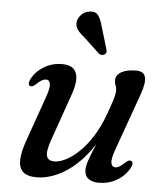

<svg xmlns="http://www.w3.org/2000/svg" viewBox="-51 -743 693 799"><g transform="rotate(5 295.0 -343.5)"><path d="M518.2 -91.7Q524.1 -88.8 524 -81Q523.8 -73.2 517.9 -61.8Q499.9 -28.8 466 -9.2Q432 10.5 390.8 10.5Q363.2 10.5 347.3 -1.8Q331.3 -14.1 331.3 -38.2Q331.3 -52.5 337.1 -71.1Q342.8 -89.7 353.4 -115.9Q364 -142.1 379.5 -179.2Q394.9 -216.2 413.8 -267.7L415.8 -246.4Q387.1 -174 350.7 -124.6Q314.3 -75.3 275.6 -45.4Q236.9 -15.6 200 -2.5Q163 10.5 132.7 10.5Q90.7 10.5 73 -7.4Q55.4 -25.4 57.2 -58.5Q59 -91.5 75.1 -137.1L142.1 -327.3Q156.2 -366.7 152.5 -382.5Q148.9 -398.3 135.3 -398.3Q127.4 -398.3 118 -393.2Q108.6 -388.2 95.3 -375.2Q86.9 -367.8 81.4 -365.7Q75.9 -363.7 70.8 -366Q64.9 -368.9 65 -376.7Q65.2 -384.5 71.1 -395.9Q89.1 -428.9 122.6 -448.6Q156.2 -468.2 197 -468.2Q228.3 -468.2 244 -454.1Q259.6 -439.9 260.5 -413Q261.4 -386.2 247.6 -347.4L179.1 -151.7Q161.2 -101.9 166.8 -81.9Q172.4 -61.8 199.6 -61.8Q220.4 -61.8 247.1 -75.4Q273.8 -88.9 302.1 -115.9Q330.3 -142.9 356.1 -183.7Q381.9 -224.4 401.4 -278.7Q412.7 -309.6 418.7 -328.4Q424.8 -347.3 427.2 -358.3Q429.7 -369.4 429.7 -376.9Q429.7 -390.4 425.6 -399.3Q421.5 -408.2 421.5 -421.1Q421.5 -442.5 444.4 -455.4Q467.3 -468.2 506.1 -468.2Q537.7 -468.2 544.2 -444.5Q550.7 -420.8 532.6 -370.5L446.9 -130.4Q432.9 -91.2 436.7 -75.3Q440.4 -59.4 453.7 -59.4Q461.9 -59.4 471.2 -64.6Q480.4 -69.7 493.7 -82.5Q502.1 -90.1 507.6 -92.2Q513.1 -94.2 518.2 -91.7ZM346.1 -640.3 374.6 -545Q376.5 -539.5 376 -534Q375.5 -528.5 369.5 -524.1Q364.1 -520.3 357.8 -520.6Q351.5 -520.8 346.5 -523.5L275.2 -590.3Q257.6 -603.9 248.4 -617.6Q239.2 -631.3 241.4 -649.2Q243.6 -665.3 257.8 -679.6Q271.9 -693.9 292.6 -696.1Q316.3 -699.2 327.6 -683.6Q338.9 -668 346.1 -640.3Z"/></g></svg>

Font: Fraunces Wonky
Style: Italic
Weight: 900
Italic angle: -16°
Version: Version 1.000;[b76b70a41]